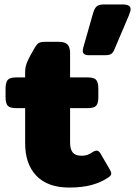

<svg xmlns="http://www.w3.org/2000/svg" viewBox="-20 -828 610 863"><path d="M352 -600Q352 -603 354 -613L399 -771Q406 -793 416 -800.5Q426 -808 449 -808H529Q549 -808 558 -803Q567 -798 567 -787Q567 -777 559 -758L493 -603Q488 -591 479.5 -585.5Q471 -580 454 -580H378Q352 -580 352 -600ZM93 -184V-342H52Q24 -342 14.5 -353Q5 -364 5 -391V-430Q5 -457 14.5 -468.5Q24 -480 52 -480H93V-505Q93 -529 104 -553.5Q115 -578 136 -613Q146 -630 154.5 -635Q163 -640 185 -640H244Q272 -640 283.5 -628Q295 -616 295 -590V-480H375Q403 -480 412.5 -468.5Q422 -457 422 -430V-391Q422 -364 412.5 -353Q403 -342 375 -342H295V-188Q295 -157 307 -142.5Q319 -128 346 -128Q363 -128 373.5 -132Q384 -136 399 -146Q407 -151 414 -151Q424 -151 431 -139L473 -67Q480 -55 480 -48Q480 -39 468 -31Q434 -8 391.5 3.5Q349 15 291 15Q195 15 144 -37.5Q93 -90 93 -184Z"/></svg>

Font: Mitr SemiBold
Style: Regular
Weight: 600
Designer: Thanarat Vachiruckul
Foundry: Cadson Demak
Version: Version 1.003